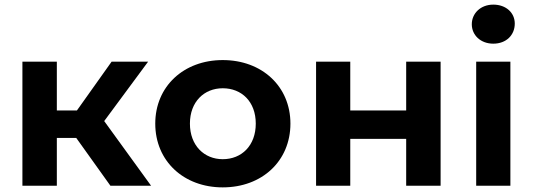

<svg xmlns="http://www.w3.org/2000/svg" viewBox="-20 -804 2307 831"><path d="M463 -537 313 -326H226V-537H77V0H226V-207H310L458 0H634L431 -280L621 -537Z M944 7C1114 7 1237 -107 1237 -269C1237 -430 1114 -544 944 -544C775 -544 652 -430 652 -269C652 -107 775 7 944 7ZM944 -115C864 -115 802 -174 802 -269C802 -364 864 -422 944 -422C1026 -422 1087 -364 1087 -269C1087 -174 1026 -115 944 -115Z M1496 0V-203H1738V0H1887V-537H1738V-326H1496V-537H1348V0Z M2189 0V-537H2041V0ZM2115 -615C2171 -615 2208 -652 2208 -702C2208 -749 2170 -784 2115 -784C2060 -784 2022 -746 2022 -699C2022 -652 2060 -615 2115 -615Z"/></svg>

Font: Montserrat-Alt1
Style: Bold
Weight: 700
Designer: Differentunic
Foundry: Differentunic
Version: Version 7.222